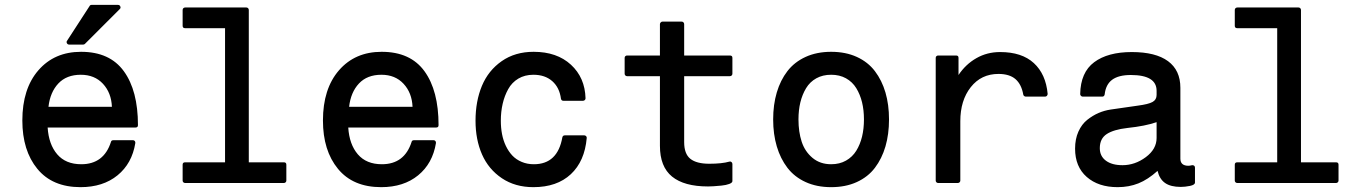

<svg xmlns="http://www.w3.org/2000/svg" viewBox="-20 -752 5599 789"><path d="M311 17.1Q195.3 17.1 133.5 -58.1Q71.8 -133.3 71.8 -256.8Q71.8 -387.2 137.7 -463.1Q203.6 -539.1 313 -539.1Q431.2 -539.1 489 -459.2Q546.9 -379.4 546.9 -237.8Q546.9 -228 537.1 -228H175.8Q180.2 -158.7 215.1 -117.9Q250 -77.1 314 -77.1Q406.7 -77.1 436 -168.9Q437.5 -175.8 445.8 -175.8H526.9Q531.2 -175.8 533.9 -172.4Q536.6 -168.9 536.1 -164.1Q522.5 -80.1 462.9 -31.5Q403.3 17.1 311 17.1ZM312 -444.8Q253.4 -444.8 219.7 -408.9Q186 -373 179.2 -313H439.9Q437.5 -370.6 403.1 -407.7Q368.7 -444.8 312 -444.8ZM264.2 -568.8Q257.8 -568.8 254.9 -574.5Q252 -580.1 255.9 -585L348.1 -727.1Q350.6 -731.9 356 -731.9H464.8Q471.7 -731.9 474.4 -725.6Q477.1 -719.2 472.2 -714.8L329.1 -571.8Q326.2 -568.8 321.8 -568.8Z M730.5 -9.8V-75.2Q730.5 -85 740.7 -85H904.8V-636.2H740.7Q730.5 -636.2 730.5 -646V-710.9Q730.5 -715.3 733.4 -718.3Q736.3 -721.2 740.7 -721.2H992.7Q996.6 -721.2 999.5 -718.3Q1002.4 -715.3 1002.4 -710.9V-85H1146.5Q1156.7 -85 1156.7 -75.2V-9.8Q1156.7 -5.9 1153.8 -2.9Q1150.9 0 1146.5 0H740.7Q736.3 0 733.4 -2.9Q730.5 -5.9 730.5 -9.8Z M1307.1 -256.8Q1307.1 -387.2 1373 -463.1Q1439 -539.1 1548.3 -539.1Q1666.5 -539.1 1724.4 -459.2Q1782.2 -379.4 1782.2 -237.8Q1782.2 -228 1772.5 -228H1411.1Q1415.5 -158.7 1450.4 -117.9Q1485.4 -77.1 1549.3 -77.1Q1642.1 -77.1 1671.4 -168.9Q1672.9 -175.8 1681.2 -175.8H1762.2Q1766.6 -175.8 1769.3 -172.4Q1772 -168.9 1771.5 -164.1Q1757.8 -80.1 1698.2 -31.5Q1638.7 17.1 1546.4 17.1Q1430.7 17.1 1368.9 -58.1Q1307.1 -133.3 1307.1 -256.8ZM1547.4 -444.8Q1488.8 -444.8 1455.1 -408.9Q1421.4 -373 1414.6 -313H1675.3Q1672.9 -370.6 1638.4 -407.7Q1604 -444.8 1547.4 -444.8Z M2171.9 17.1Q2097.2 17.1 2042.5 -19.5Q1987.8 -56.2 1960.9 -117.2Q1934.1 -178.2 1934.1 -255.9Q1934.1 -335.9 1960.4 -399.2Q1986.8 -462.4 2041.7 -500.7Q2096.7 -539.1 2172.9 -539.1Q2268.6 -539.1 2326.2 -486.1Q2383.8 -433.1 2386.2 -348.1Q2386.2 -343.8 2383.1 -340.8Q2379.9 -337.9 2376 -337.9H2294.9Q2287.1 -337.9 2285.2 -346.2Q2279.3 -392.1 2249.5 -418.5Q2219.7 -444.8 2171.9 -444.8Q2136.7 -444.8 2110.1 -429Q2083.5 -413.1 2068.4 -385.7Q2053.2 -358.4 2045.7 -325.7Q2038.1 -293 2038.1 -255.9Q2038.1 -227.1 2043 -201.2Q2047.9 -175.3 2058.8 -152.3Q2069.8 -129.4 2085.4 -112.8Q2101.1 -96.2 2123.8 -86.7Q2146.5 -77.1 2173.8 -77.1Q2271.5 -77.1 2291 -188Q2293 -195.8 2301.3 -195.8H2380.9Q2385.3 -195.8 2388.4 -192.6Q2391.6 -189.5 2391.1 -185.1Q2382.8 -89.4 2325.7 -36.1Q2268.6 17.1 2171.9 17.1Z M2546.9 -449.2V-514.2Q2546.9 -518.6 2549.8 -521.2Q2552.7 -523.9 2556.6 -523.9H2691.9V-652.8Q2691.9 -656.7 2695.1 -659.9Q2698.2 -663.1 2701.7 -663.1H2781.7Q2786.1 -663.1 2788.8 -659.9Q2791.5 -656.7 2791.5 -652.8V-523.9H2979.5Q2989.7 -523.9 2989.7 -514.2V-449.2Q2989.7 -444.8 2986.8 -441.9Q2983.9 -439 2979.5 -439H2791.5V-168Q2791.5 -119.6 2816.9 -99.4Q2842.3 -79.1 2894.5 -79.1Q2946.8 -79.1 2977.5 -87.9Q2981.9 -89.4 2985.8 -86.2Q2989.7 -83 2989.7 -78.1V-7.8Q2989.7 -1 2976.8 3.9Q2963.9 8.8 2944.6 10.7Q2925.3 12.7 2912.1 13.4Q2898.9 14.2 2889.6 14.2Q2791.5 14.2 2741.7 -26.4Q2691.9 -66.9 2691.9 -152.8V-439H2556.6Q2552.7 -439 2549.8 -441.9Q2546.9 -444.8 2546.9 -449.2Z M3395.5 -539.1Q3455.1 -539.1 3501 -518.1Q3546.9 -497.1 3575.4 -459.5Q3604 -421.9 3618.7 -371.8Q3633.3 -321.8 3633.3 -261.2Q3633.3 -200.7 3618.7 -150.4Q3604 -100.1 3575.4 -62.5Q3546.9 -24.9 3501 -3.9Q3455.1 17.1 3395.5 17.1Q3336.4 17.1 3290.5 -3.9Q3244.6 -24.9 3215.8 -62.5Q3187 -100.1 3172.1 -150.4Q3157.2 -200.7 3157.2 -261.2Q3157.2 -321.8 3172.1 -372.1Q3187 -422.4 3215.8 -459.7Q3244.6 -497.1 3290.5 -518.1Q3336.4 -539.1 3395.5 -539.1ZM3261.2 -261.2Q3261.2 -210 3274.4 -169.7Q3287.6 -129.4 3318.8 -103.3Q3350.1 -77.1 3395.5 -77.1Q3430.2 -77.1 3456.5 -92Q3482.9 -106.9 3498.8 -132.6Q3514.6 -158.2 3522.5 -190.7Q3530.3 -223.1 3530.3 -261.2Q3530.3 -299.3 3522.5 -331.5Q3514.6 -363.8 3498.8 -389.6Q3482.9 -415.5 3456.5 -430.2Q3430.2 -444.8 3395.5 -444.8Q3360.8 -444.8 3334.5 -430.2Q3308.1 -415.5 3292.5 -389.6Q3276.9 -363.8 3269 -331.5Q3261.2 -299.3 3261.2 -261.2Z M3825.2 -514.2Q3825.2 -518.6 3828.1 -521.2Q3831.1 -523.9 3835 -523.9H3909.2Q3918.9 -523.9 3918.9 -514.2V-443.8Q3948.2 -487.8 3992.2 -512.9Q4036.1 -538.1 4089.8 -538.1Q4179.2 -538.1 4228.5 -492.7Q4277.8 -447.3 4285.2 -366.2Q4285.2 -361.8 4282.2 -358.4Q4279.3 -355 4274.9 -355H4194.8Q4191.9 -355 4188.7 -357.4Q4185.5 -359.9 4185.1 -362.8Q4177.7 -405.3 4153.1 -426.8Q4128.4 -448.2 4083 -448.2Q4012.2 -448.2 3969.2 -393.8Q3926.3 -339.4 3926.3 -253.9V-9.8Q3926.3 -5.9 3923.3 -2.9Q3920.4 0 3916 0H3835Q3831.1 0 3828.1 -2.9Q3825.2 -5.9 3825.2 -9.8Z M4397.9 -141.1Q4397.9 -180.7 4411.6 -211.2Q4425.3 -241.7 4448.2 -259.8Q4471.2 -277.8 4494.6 -287.8Q4518.1 -297.9 4543.9 -301.8Q4567.9 -305.7 4655.8 -317.9Q4699.7 -323.7 4716.3 -333Q4732.9 -342.3 4732.9 -361.8V-378.9Q4732.9 -443.8 4627 -443.8Q4576.7 -443.8 4550.3 -424.3Q4523.9 -404.8 4519.5 -363.8Q4517.6 -355 4509.8 -355H4428.7Q4425.3 -355 4422.1 -358.2Q4418.9 -361.3 4418.9 -365.2Q4420.4 -454.6 4476.3 -496.3Q4532.2 -538.1 4630.9 -538.1Q4729 -538.1 4779.8 -500.7Q4830.6 -463.4 4830.6 -391.1V-100.1Q4830.6 -70.8 4863.8 -70.8Q4869.1 -70.8 4878.9 -73.2Q4883.8 -73.7 4887.2 -71Q4890.6 -68.4 4890.6 -63V-2Q4890.6 7.8 4869.9 12Q4849.1 16.1 4832.5 16.1Q4791 16.1 4768.1 0.2Q4745.1 -15.6 4736.8 -49.8Q4697.3 -14.2 4658.2 1.5Q4619.1 17.1 4572.8 17.1Q4493.7 17.1 4445.8 -24.9Q4397.9 -66.9 4397.9 -141.1ZM4612.8 -226.1Q4556.6 -219.7 4528.1 -201.2Q4499.5 -182.6 4499.5 -143.1Q4499.5 -110.4 4524.4 -91.8Q4549.3 -73.2 4592.8 -73.2Q4644 -73.2 4688.5 -106.2Q4732.9 -139.2 4732.9 -185.1V-250Q4686.5 -233.9 4612.8 -226.1Z M5054.2 -9.8V-75.2Q5054.2 -85 5064.5 -85H5228.5V-636.2H5064.5Q5054.2 -636.2 5054.2 -646V-710.9Q5054.2 -715.3 5057.1 -718.3Q5060.1 -721.2 5064.5 -721.2H5316.4Q5320.3 -721.2 5323.2 -718.3Q5326.2 -715.3 5326.2 -710.9V-85H5470.2Q5480.5 -85 5480.5 -75.2V-9.8Q5480.5 -5.9 5477.5 -2.9Q5474.6 0 5470.2 0H5064.5Q5060.1 0 5057.1 -2.9Q5054.2 -5.9 5054.2 -9.8Z"/></svg>

Font: Fragment Mono SemBd
Style: Regular
Weight: 600
Designer: Wei Huang based on Nimbus Sans by URW Studio, based on Helvetica by Max Miedinger.
Foundry: Wei Huang
Version: Version 1.011